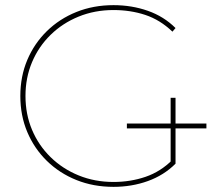

<svg xmlns="http://www.w3.org/2000/svg" viewBox="-20 -723 828 746"><path d="M421 3Q343 3 277 -23.5Q211 -50 162 -98Q113 -146 86 -210Q59 -274 59 -350Q59 -426 86 -490Q113 -554 162 -602Q211 -650 277 -676.5Q343 -703 421 -703Q492 -703 554.5 -681Q617 -659 662 -614L650 -600Q602 -646 544.5 -665Q487 -684 421 -684Q348 -684 285.5 -658.5Q223 -633 176.5 -587.5Q130 -542 104.5 -481.5Q79 -421 79 -350Q79 -279 104.5 -218.5Q130 -158 176.5 -112.5Q223 -67 285.5 -41.5Q348 -16 421 -16Q487 -16 545.5 -36Q604 -56 650 -102L662 -87Q617 -42 554.5 -19.5Q492 3 421 3ZM473 -224V-243H782V-224ZM662 -87 643 -88V-343H662Z"/></svg>

Font: Montserrat Thin Thin
Style: Regular
Weight: 250
Version: Version 9.000